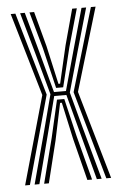

<svg xmlns="http://www.w3.org/2000/svg" viewBox="-47 -635 423 670"><g transform="rotate(-5 164.5 -300.0)"><path d="M47.2 0 95.3 -178.5 129.7 -309.3 89.3 -456.6 48.9 -600H65.2L102.6 -464.3L142.7 -315.7H184.6L224.2 -458.7L263.9 -600H280.2L237.5 -451.2L197.6 -309.3L233 -178L282 0H265.2L220.7 -167L184.9 -301.9H142.3L107.6 -167.2L63.9 0ZM80.6 0 120.8 -157.5 150.8 -288.4H176.4L207.4 -157.5L248.5 0H232L195 -146.5L166.7 -276.2H160.6L133.3 -146.7L97.1 0ZM13.9 0 101.2 -309 15.9 -600H32.3L116.5 -309.3L30.7 0ZM298.4 0 210.8 -309.3 296.8 -600H313.2L226.1 -309L315.2 0ZM151.3 -329.5 117.6 -470.7 81.6 -600H97.9L130.5 -478.1L160.7 -343H166.6L197 -474.2L231.2 -600H247.5L209.6 -466.2L176.1 -329.5Z"/></g></svg>

Font: Big Shoulders Inline Text Thin
Style: Regular
Weight: 100
Designer: Patric King
Foundry: XO Type Co
Version: Version 2.002